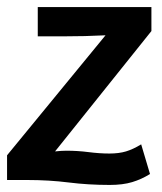

<svg xmlns="http://www.w3.org/2000/svg" viewBox="-40 -510 459 544"><path d="M385 -17Q361 -2 334.5 6Q308 14 271 14Q210 14 154.5 7Q99 0 37 0H-20V-70L259 -410Q202 -407 138 -407H67V-490H389V-422L116 -81Q125 -82 133.5 -82.5Q142 -83 148 -83Q180 -83 211 -79Q242 -75 270 -75Q297 -75 317 -81Q337 -87 360 -101Z"/></svg>

Font: Amaranth
Style: Italic
Weight: 400
Designer: Gesine Todt
Foundry: Gesine Todt
Version: Version 1.001